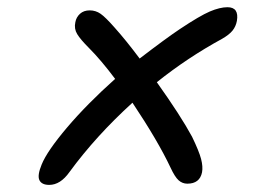

<svg xmlns="http://www.w3.org/2000/svg" viewBox="-20 -544 740 535"><path d="M117.2 -28.8Q96.2 -28.8 89.8 -42Q83.5 -55.2 96.2 -85.9Q111.3 -123 166.7 -188.5Q222.2 -253.9 300.8 -324.2Q261.2 -377 228 -410.2Q204.1 -434.1 195.1 -449Q186 -463.9 189.9 -481.9Q192.4 -496.1 202.9 -505.6Q213.4 -515.1 230 -515.1Q246.6 -515.1 260.3 -505.6Q273.9 -496.1 298.8 -467.8Q332 -430.7 369.1 -380.9Q442.9 -437.5 481 -462.9Q536.6 -500 564.7 -512Q592.8 -523.9 613.8 -523.9Q646.5 -523.9 640.1 -485.8Q637.2 -470.2 627.9 -458.7Q618.7 -447.3 599.1 -436Q502.4 -383.3 417 -314.9Q483.4 -221.7 515.1 -163.1Q534.7 -122.6 540.3 -101.1Q545.9 -79.6 543 -64Q536.6 -32.2 502 -32.2Q488.3 -32.2 477.8 -41.5Q467.3 -50.8 455.1 -77.1Q420.4 -150.9 349.1 -257.8Q247.1 -165 173.8 -64.9Q148.4 -28.8 117.2 -28.8Z"/></svg>

Font: Shantell Sans Irregular Bouncy
Style: Italic
Weight: 400
Italic angle: -11.31°
Designer: Stephen Nixon, Anya Danilova, Shantell Martin
Foundry: Arrow Type
Version: Version 1.006;[9816181b4]